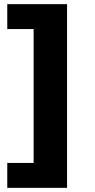

<svg xmlns="http://www.w3.org/2000/svg" viewBox="-20 -725 460 925"><path d="M15 180V60H142V-585H15V-705H303V180Z"/></svg>

Font: Nunito Sans 10pt SemiExpanded ExtraBold
Style: Regular
Weight: 800
Width: 6
Designer: Vernon Adams
Foundry: Vernon Adams
Version: Version 3.101;gftools[0.9.27]